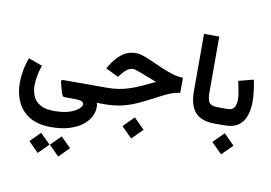

<svg xmlns="http://www.w3.org/2000/svg" viewBox="-109 -863 2135 1514"><g transform="rotate(10 959.0 -106.0)"><path d="M346 251.1Q424.9 251.1 486 233.2Q547.1 215.3 588.9 184.5Q630.7 153.8 652.3 114.5Q673.9 75.3 673.9 32.8Q673.9 24.3 672.8 17.6Q671.8 10.8 668.1 0.2H668.9V-131.1H378.8Q363.5 -131.1 362 -124.1Q360.6 -117.1 363.1 -106.3L382.5 -36.2Q387.4 -19.6 392.5 -9.7Q397.5 0.2 415.9 0.2H491.8Q529.3 0.2 546.6 7.7Q563.9 15.2 563.9 33.3Q563.9 46.2 541.4 67.3Q518.9 88.4 470.9 105Q422.9 121.6 346 121.6Q276.3 121.6 235.8 98.2Q195.2 74.8 178 35.3Q160.8 -4.2 160.8 -52.3Q160.8 -87.1 168.6 -128.2Q176.4 -169.3 191.2 -213.1L80.5 -253.5Q60.2 -198.5 51.5 -147.6Q42.7 -96.7 42.7 -51.3Q42.7 32 73.9 100.7Q105.2 169.4 172 210.2Q238.9 251.1 346 251.1ZM441.9 308.9 361.5 389.1 441.9 470.1 522.5 389.1ZM277.2 308.9 197.4 389.1 277.2 470.1 358.4 389.1Z M983.9 60.8 899.5 145.5 983.9 229.9 1068.6 145.5ZM648.9 -131.2V0H730.5Q802 0 859.7 -12.5Q917.4 -24.9 972.6 -48.6Q1027.7 -72.3 1090.2 -105.5Q1136.6 -130.2 1171.9 -147.9Q1207.2 -165.7 1238.1 -176.7Q1269.1 -187.7 1302.8 -192.1V-312.7Q1263.1 -313.5 1219.5 -326.4Q1175.9 -339.4 1131.7 -358.3Q1087.6 -377.3 1045.9 -396.1Q1004.2 -414.9 968.5 -427.4Q932.9 -440 906.1 -440Q842.6 -440 795 -403.7Q747.5 -367.4 713.6 -311.8L694.7 -280.9L797.2 -230.8L820.7 -260.3Q835.4 -279.4 857 -296Q878.5 -312.7 905.7 -312.7Q914.6 -312.7 932.2 -307Q949.8 -301.3 975 -291.7Q1000.2 -282.2 1031.7 -269.8Q1063.2 -257.3 1100.1 -243.7Q1044.1 -216.7 997.7 -195.6Q951.3 -174.6 909.1 -160.4Q866.9 -146.1 824 -138.7Q781.1 -131.2 731.9 -131.2Z M1406.5 -682.3V-222.6Q1406.5 -110.4 1455.6 -55.2Q1504.7 0 1610.9 0H1623.1V-131.2H1610.9Q1562.6 -131.2 1545.6 -154Q1528.7 -176.8 1528.7 -232V-682.3Z M1603 -131.2V0H1626.5V-131.2ZM1703.6 60.8 1619.2 145.5 1703.6 229.9 1788.3 145.5ZM1691.2 0Q1761.3 0 1801.8 -29.3Q1842.2 -58.5 1859.3 -109.1Q1876.4 -159.6 1876.4 -223.5Q1876.4 -263.3 1871 -306.8Q1865.6 -350.4 1856.4 -395.1L1736.7 -364.3Q1744.8 -326.7 1752.3 -287.9Q1759.8 -249.2 1759.8 -216.4Q1759.8 -179.3 1745.3 -155.2Q1730.8 -131.2 1691.6 -131.2H1613.3V0Z"/></g></svg>

Font: Vazirmatn NL
Style: Regular
Weight: 400
Designer: Saber Rastikerdar
Foundry: Saber Rastikerdar
Version: Version 33.003